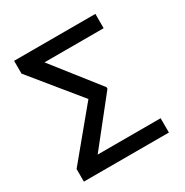

<svg xmlns="http://www.w3.org/2000/svg" viewBox="-160 -823 919 953"><g transform="rotate(-30 299.5 -346.0)"><path d="M537.1 0H49.8V-72.3L274.4 -343.8L49.8 -619.1V-692.4H515.6V-610.4H176.3L381.8 -349.6V-340.8L176.3 -82H537.1Z"/></g></svg>

Font: Pretendard GOV
Style: Regular
Weight: 400
Designer: Base glyphs from Inter by Rasmus Andersson; Hangeul glyphs from Noto Sans CJK(Source Han Sans) by Jang Soo-young and Kan
Foundry: Kil Hyung-jin
Version: Version 1.309